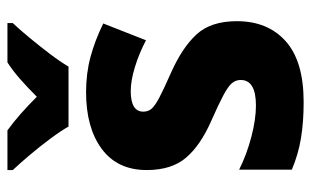

<svg xmlns="http://www.w3.org/2000/svg" viewBox="-176 -630 816 503"><g transform="rotate(-90 231.5 -378.0)"><path d="M428 -165Q428 -84 375.5 -37Q323 10 216 10Q164 10 121.5 3Q79 -4 39 -21V-159Q79 -139 125 -127Q171 -115 207 -115Q274 -115 274 -155Q274 -168 265.5 -178Q257 -188 233.5 -200.5Q210 -213 167 -232Q103 -260 70.5 -298Q38 -336 38 -401Q38 -478 93.5 -519Q149 -560 242 -560Q291 -560 334 -548.5Q377 -537 422 -515L378 -403Q344 -421 308 -432Q272 -443 245 -443Q191 -443 191 -410Q191 -397 199 -388Q207 -379 229 -367.5Q251 -356 294 -337Q359 -308 393.5 -270.5Q428 -233 428 -165ZM152 -606Q140 -627 119.5 -654.5Q99 -682 77 -708Q55 -734 38 -752V-766H142Q164 -750 185 -731.5Q206 -713 230 -689Q254 -713 275.5 -732Q297 -751 320 -766H423V-752Q406 -734 384.5 -708Q363 -682 342.5 -655Q322 -628 309 -606Z"/></g></svg>

Font: Noto Sans Khmer UI SemiCondensed ExtraBold
Style: Regular
Weight: 800
Width: 4
Designer: Danh Hong and the Monotype Design Team
Foundry: Monotype Imaging Inc.
Version: Version 2.002; ttfautohint (v1.8.4.7-5d5b)